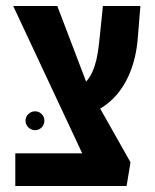

<svg xmlns="http://www.w3.org/2000/svg" viewBox="-20 -620 516 640"><path d="M31 0H402L415 -79L314 -258C403 -310 433 -414 439 -490L448 -600H323L313 -502C308 -456 303 -387 267 -348L171 -600H24L254 -109H31ZM97 -186C114 -186 128 -200 128 -218C128 -235 114 -249 97 -249C80 -249 65 -235 65 -218C65 -200 80 -186 97 -186Z"/></svg>

Font: Noto Sans Hebrew ExtraCondensed SemiBold
Style: Regular
Weight: 600
Width: 2
Designer: Ben Nathan
Foundry: Google LLC
Version: Version 3.001